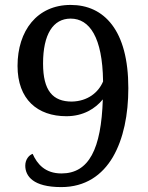

<svg xmlns="http://www.w3.org/2000/svg" viewBox="-20 -744 599 775"><path d="M228 -43.9C162.1 -43.9 129.9 -82 111.8 -123C96.7 -117.7 82 -100.1 82 -75.2C82 -54.2 90.3 -32.2 112.3 -16.1C133.8 0 170.4 11.2 227.1 11.2C324.7 11.2 392.6 -37.1 435.5 -109.9C478.5 -183.6 498 -281.7 498 -388.2C498 -505.4 473.6 -589.4 432.1 -644C390.6 -698.7 333 -724.1 265.1 -724.1C129.9 -724.1 50.8 -620.1 50.8 -478C50.8 -342.3 131.8 -274.9 248 -274.9C316.9 -274.9 365.2 -306.2 395 -342.8C388.7 -142.1 338.9 -43.9 228 -43.9ZM153.8 -487.8C153.8 -605.5 194.3 -668.9 265.1 -668.9C341.8 -668.9 393.6 -592.8 396 -417V-415C377.4 -371.1 334.5 -335.4 270 -334C193.4 -334 153.8 -377.4 153.8 -487.8Z"/></svg>

Font: The Erased English
Style: Regular
Weight: 400
Designer: Monotype Design team + ligartures altered by 180 Amsterdam
Foundry: Monotype Imaging Inc.
Version: Version 1.030;Glyphs 3.1.2 (3151)